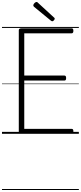

<svg xmlns="http://www.w3.org/2000/svg" viewBox="-20 -1346 813 1931"><path d="M197 0Q183 0 176 -5.5Q169 -11 169 -23V-1042Q169 -1052 176 -1056.5Q183 -1061 197 -1061H701Q709 -1061 713.5 -1055.5Q718 -1050 718 -1036Q718 -1023 713.5 -1017Q709 -1011 701 -1011H224V-586H628Q636 -586 640.5 -580.5Q645 -575 645 -561Q645 -547 640.5 -541.5Q636 -536 628 -536H224V-50H701Q709 -50 713.5 -44.5Q718 -39 718 -25Q718 -11 713.5 -5.5Q709 0 701 0ZM505 -1132Q502 -1132 499 -1134Q496 -1136 491 -1139L323 -1277Q318 -1282 316.5 -1285Q315 -1288 315 -1292Q315 -1299 320.5 -1307Q326 -1315 333.5 -1320.5Q341 -1326 348 -1326Q353 -1326 356 -1323.5Q359 -1321 363 -1317L524 -1169Q529 -1166 529.5 -1162.5Q530 -1159 530 -1157Q530 -1150 521.5 -1141Q513 -1132 505 -1132ZM0 555H773V565H0ZM0 -20H773V0H0ZM0 -505H773V-500H0ZM0 -1075H773V-1065H0Z"/></svg>

Font: Playwrite AR Guides
Style: Regular
Weight: 400
Designer: Veronika Burian, José Scaglione
Foundry: TypeTogether
Version: Version 1.003